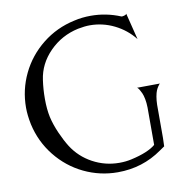

<svg xmlns="http://www.w3.org/2000/svg" viewBox="-87 -884 946 975"><g transform="rotate(-10 385.5 -396.5)"><path d="M731 -399.9Q729.5 -398.9 727.5 -397Q725.6 -395 720 -386.7Q714.4 -378.4 710 -367.9Q705.6 -357.4 702.1 -338.1Q698.7 -318.8 698.2 -295.9V-125L696.8 -82Q695.3 -81.1 685.8 -74.5Q676.3 -67.9 671.9 -64.9Q570.8 6.8 442.9 6.8Q351.1 6.8 268.8 -32.7Q186.5 -72.3 128.4 -145Q70.3 -217.8 49.8 -310.1Q40 -357.9 40 -397Q40 -489.3 79.8 -571.8Q119.6 -654.3 192.4 -712.2Q265.1 -770 357.9 -790Q398.9 -799.8 444.8 -799.8Q524.4 -799.8 598.1 -769Q602.1 -768.1 612.1 -770.8Q622.1 -773.4 624 -778.8L658.2 -642.1Q617.2 -693.8 557.4 -723.4Q497.6 -752.9 431.2 -752.9Q405.3 -752.9 370.1 -746.1Q283.2 -727.5 221.7 -665.3Q160.2 -603 148.9 -521Q142.1 -474.6 142.1 -423.8Q142.1 -371.6 150.9 -330.1Q160.2 -289.1 179.9 -244.4Q199.7 -199.7 219.2 -168.9Q257.8 -108.4 321.8 -73.7Q385.7 -39.1 459 -39.1Q492.7 -39.1 522 -45.9Q609.4 -65.4 647.9 -98.1V-291Q647.5 -314.9 643.6 -335Q639.6 -355 634.5 -366.2Q629.4 -377.4 624.5 -385.5Q619.6 -393.6 616.2 -396.5L612.8 -398.9Z"/></g></svg>

Font: Anticva
Style: Regular
Weight: 400
Version: Version 1.000